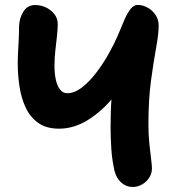

<svg xmlns="http://www.w3.org/2000/svg" viewBox="-20 -732 703 764"><path d="M508 12Q481.6 12 462.2 -5.7Q442.8 -23.4 435.6 -52.4Q425.8 -95 422.9 -141Q420 -187 420 -229Q420 -295.4 424.2 -345.5Q428.4 -395.6 436 -438.1Q443.6 -480.6 454 -522L509 -467Q476.8 -400 430.1 -343.7Q383.4 -287.4 328.5 -253.7Q273.6 -220 215 -220Q163.8 -220 131.4 -243.5Q99 -267 81.6 -305.1Q64.2 -343.2 57.4 -388.9Q50.6 -434.6 50.6 -479.8Q50.6 -500.6 51.9 -525.2Q53.2 -549.8 54.5 -575.2Q55.8 -600.6 55.8 -623.8Q55.8 -657.6 72.4 -684.8Q89 -712 119.8 -712Q142 -712 162.3 -702.6Q182.6 -693.2 196.2 -676.1Q209.8 -659 209.8 -635.6Q209.8 -616.6 206.8 -589.4Q203.8 -562.2 200.3 -531.8Q196.8 -501.4 196.8 -470Q196.8 -438.2 202.4 -413.6Q208 -389 219.5 -375Q231 -361 247.8 -361Q275.6 -361 305 -383.2Q334.4 -405.4 361.5 -440.7Q388.6 -476 411 -515.6Q433.4 -555.2 448 -589Q463.2 -626.2 475.3 -653.8Q487.4 -681.4 500 -696.9Q512.6 -712.4 528 -712.4Q548.4 -712.4 567.6 -701.6Q586.8 -690.8 599.1 -672.4Q611.4 -654 611.4 -630.6Q611.4 -597.6 601.4 -543Q591.4 -488.4 581 -412.3Q570.6 -336.2 570.6 -237.2Q570.6 -196.4 574.3 -160.6Q578 -124.8 581.3 -98.9Q584.6 -73 584.6 -61.4Q584.6 -41.8 573.8 -25Q563 -8.2 545.4 1.9Q527.8 12 508 12Z"/></svg>

Font: Shantell Sans Light
Style: Regular
Weight: 300
Designer: Stephen Nixon, Anya Danilova, Shantell Martin
Foundry: Arrow Type
Version: Version 1.011;[c5ecc13dd]